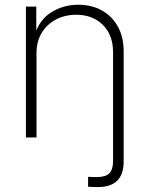

<svg xmlns="http://www.w3.org/2000/svg" viewBox="-20 -570 620 796"><path d="M345.2 204.1V163.1Q354 163.6 364.3 163.8Q374.5 164.1 380.4 164.1Q417.5 164.1 433.1 148.7Q448.7 133.3 448.7 98.1V0H492.7V99.6Q492.7 152.8 465.8 179.2Q439 205.6 385.7 205.6Q376.5 205.6 365 205.1Q353.5 204.6 345.2 204.1ZM131.3 -350.1V0H87.4V-542.5H130.4V-420.4H122.1Q142.1 -487.3 192.1 -518.8Q242.2 -550.3 304.2 -550.3Q359.9 -550.3 402.1 -526.9Q444.3 -503.4 468.5 -460.2Q492.7 -417 492.7 -356.4V0H448.7V-354Q448.7 -424.8 406.5 -466.8Q364.3 -508.8 295.9 -508.8Q249 -508.8 211.7 -489Q174.3 -469.2 152.8 -433.6Q131.3 -397.9 131.3 -350.1Z"/></svg>

Font: Inter 16pt ExtraLight
Style: Regular
Weight: 250
Version: Version 4.001;git-66647c0bb